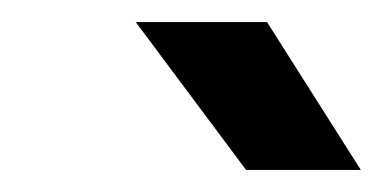

<svg xmlns="http://www.w3.org/2000/svg" viewBox="-20 -721 347 174"><path d="M203 -567H307L222 -701H103Z"/></svg>

Font: Unageo
Style: Medium-Italic
Weight: 500
Designer: Richard Sepsi
Foundry: Richard Sepsi
Version: Version 2.000